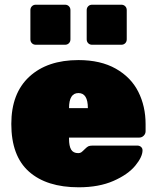

<svg xmlns="http://www.w3.org/2000/svg" viewBox="-20 -785 663 815"><path d="M273 -196Q273 -165 282 -150Q291 -135 312 -135Q320 -135 325 -138.5Q330 -142 341 -153Q350 -162 356 -164.5Q362 -167 374 -167H563Q572 -167 578.5 -161.5Q585 -156 585 -147Q585 -119 554 -81.5Q523 -44 461.5 -17Q400 10 314 10Q178 10 103 -56.5Q28 -123 28 -259Q28 -389 104.5 -459.5Q181 -530 313 -530Q407 -530 471.5 -493.5Q536 -457 567 -395.5Q598 -334 598 -258V-228Q598 -217 590 -209Q582 -201 571 -201H273ZM353 -326Q353 -390 313 -390Q273 -390 273 -326ZM279 -742V-618Q279 -608 272.5 -601.5Q266 -595 256 -595H132Q122 -595 115.5 -601.5Q109 -608 109 -618V-742Q109 -752 115.5 -758.5Q122 -765 132 -765H256Q266 -765 272.5 -758.5Q279 -752 279 -742ZM518 -742V-618Q518 -608 511.5 -601.5Q505 -595 495 -595H371Q361 -595 354.5 -601.5Q348 -608 348 -618V-742Q348 -752 354.5 -758.5Q361 -765 371 -765H495Q505 -765 511.5 -758.5Q518 -752 518 -742Z"/></svg>

Font: Rubik
Style: Regular
Weight: 900
Designer: Hubert & Fischer
Foundry: Hubert & Fischer
Version: Version 1.100